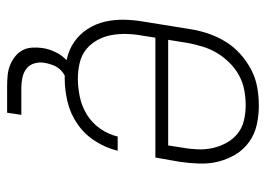

<svg xmlns="http://www.w3.org/2000/svg" viewBox="-124 -454 748 540"><g transform="rotate(90 250.0 -184.0)"><path d="M201 8Q173 8 146 2Q119 -4 97.5 -19Q76 -34 61.5 -56.5Q47 -79 41 -105Q35 -131 35.5 -159Q36 -187 41 -215L62 -345Q66 -371 74.5 -396Q83 -421 97 -444Q111 -467 131.5 -485.5Q152 -504 176 -516.5Q200 -529 226 -533.5Q252 -538 277 -538Q305 -538 331.5 -532Q358 -526 379.5 -510.5Q401 -495 414.5 -472.5Q428 -450 434.5 -424Q441 -398 440 -370Q439 -342 435 -315L423 -247H86L80 -209Q76 -187 75.5 -165Q75 -143 79 -122Q83 -101 93.5 -82.5Q104 -64 120 -51.5Q136 -39 157.5 -34Q179 -29 201 -29Q226 -29 252.5 -34.5Q279 -40 302.5 -54.5Q326 -69 342 -92Q358 -115 364 -141H404Q396 -108 377 -78Q358 -48 329 -28Q300 -8 266.5 0Q233 8 201 8ZM389 -283 395 -321Q399 -343 400 -365Q401 -387 396.5 -407.5Q392 -428 382 -446.5Q372 -465 356 -478Q340 -491 319 -496Q298 -501 276 -501Q255 -501 233.5 -497Q212 -493 192.5 -482.5Q173 -472 157 -456Q141 -440 129.5 -421Q118 -402 111.5 -381Q105 -360 101 -339L92 -283ZM222 170Q207 170 192 168.5Q177 167 164 162Q151 157 139.5 148Q128 139 121.5 127Q115 115 114 100.5Q113 86 115 71Q118 51 127.5 32Q137 13 153 -0.5Q169 -14 189 -20Q209 -26 229 -26L225 0Q213 0 200.5 4.5Q188 9 178.5 18Q169 27 164 39Q159 51 157 63Q154 78 158 92.5Q162 107 173 115.5Q184 124 198.5 127Q213 130 228 130H303L297 170Z"/></g></svg>

Font: Iosevka Curly XLtObl
Style: Regular
Weight: 200
Italic angle: -9°
Monospace: yes
Designer: Belleve Invis
Foundry: Belleve Invis
Version: Version 11.1.0; ttfautohint (v1.8.3)